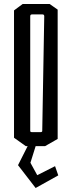

<svg xmlns="http://www.w3.org/2000/svg" viewBox="-20 -730 358 959"><path d="M93 -710H228L268 -682V-36L205 0H158L132 83L166 145L255 100L271 146L158 209L70 95L118 0H109L50 -42V-678ZM192 -658H140Q131 -658 131 -649V-76Q131 -70 140 -70H182Q191 -70 191 -76L201 -649Q201 -658 192 -658Z"/></svg>

Font: Bahiana
Style: Regular
Weight: 400
Designer: Pablo Cosgaya & Dani Raskovsky
Foundry: Pablo Cosgaya & Dani Raskovsky
Version: Version 1.005